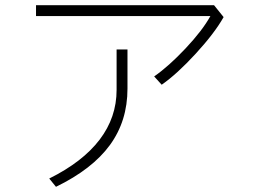

<svg xmlns="http://www.w3.org/2000/svg" viewBox="-20 -657 1002 741"><path d="M806 -637 843 -591Q808 -529 735.5 -450Q663 -371 604 -330L575 -362Q631 -401 696 -470Q761 -539 792 -595H119V-637ZM430 -310V-466H472V-315Q472 -190 404 -97Q336 -4 196 64L170 32Q299 -32 364.5 -118Q430 -204 430 -310Z"/></svg>

Font: Gmarket Sans TTF Light
Style: Regular
Weight: 300
Designer: Creative Director : Sungho Lee; Art Director : Kiwoong Choi; Project Manager : Sori Yang, Jongwook Yoon; Font Designer :
Foundry: Sandoll Inc.
Version: Version 1.000;hotconv 1.0.109;makeotfexe 2.5.65596